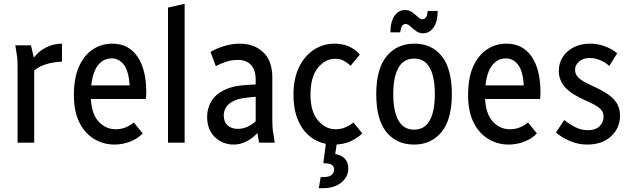

<svg xmlns="http://www.w3.org/2000/svg" viewBox="-20 -755 3342 1016"><path d="M61 -515H144L159 -450Q185 -485 225 -504.5Q265 -524 308 -524V-429Q263 -427 225 -415.5Q187 -404 161 -382V0H73V-392Q73 -413 72.5 -431Q72 -449 68 -471Z M371 -252Q371 -343 398 -403Q425 -463 471 -493.5Q517 -524 574 -524Q660 -524 707 -456Q754 -388 754 -266Q754 -258 753.5 -249Q753 -240 752 -231H461Q465 -152 502 -111.5Q539 -71 593 -71Q621 -71 645 -81Q669 -91 688 -107L735 -49Q709 -21 668.5 -5.5Q628 10 586 10Q528 10 479 -19Q430 -48 400.5 -106Q371 -164 371 -252ZM571 -446Q528 -446 499.5 -411Q471 -376 463 -303H666Q661 -380 635 -413Q609 -446 571 -446Z M869 0V-715L957 -735V0Z M1076 -137Q1076 -180 1097 -217Q1118 -254 1165.5 -278Q1213 -302 1292 -306L1333 -308V-334Q1333 -384 1308.5 -411Q1284 -438 1238 -438Q1207 -438 1177.5 -428.5Q1148 -419 1122 -405L1094 -480Q1123 -498 1165.5 -511Q1208 -524 1248 -524Q1325 -524 1373 -478.5Q1421 -433 1421 -345V-122Q1421 -101 1422 -83.5Q1423 -66 1427 -44L1434 0H1351L1342 -51Q1319 -25 1285.5 -7.5Q1252 10 1218 10Q1158 10 1117 -29.5Q1076 -69 1076 -137ZM1164 -144Q1164 -110 1184.5 -91.5Q1205 -73 1238 -73Q1288 -73 1333 -113V-243L1292 -239Q1241 -234 1213 -219Q1185 -204 1174.5 -184.5Q1164 -165 1164 -144Z M1533 -254Q1533 -338 1562 -398.5Q1591 -459 1640.5 -491.5Q1690 -524 1751 -524Q1791 -524 1825.5 -509.5Q1860 -495 1884 -466L1835 -407Q1820 -422 1800 -433Q1780 -444 1754 -444Q1701 -444 1662 -396Q1623 -348 1623 -254Q1623 -165 1662.5 -118Q1702 -71 1756 -71Q1785 -71 1809.5 -82Q1834 -93 1850 -107L1897 -49Q1872 -24 1834 -7Q1796 10 1747 10Q1687 10 1638.5 -20Q1590 -50 1561.5 -109Q1533 -168 1533 -254ZM1667 241 1677 182Q1721 184 1734.5 171Q1748 158 1748 143Q1748 113 1712 110L1691 108L1707 -15L1764 -9L1754 60Q1823 73 1823 136Q1823 181 1786 211Q1749 241 1687 241Z M1971 -257Q1971 -391 2026 -457.5Q2081 -524 2173 -524Q2265 -524 2318 -457.5Q2371 -391 2371 -257Q2371 -123 2316.5 -56.5Q2262 10 2171 10Q2078 10 2024.5 -56.5Q1971 -123 1971 -257ZM2061 -257Q2061 -166 2088.5 -117.5Q2116 -69 2171 -69Q2227 -69 2254 -117.5Q2281 -166 2281 -257Q2281 -348 2254 -396.5Q2227 -445 2171 -445Q2116 -445 2088.5 -396.5Q2061 -348 2061 -257ZM2046 -584Q2046 -640 2067.5 -671Q2089 -702 2123 -702Q2145 -702 2161.5 -690Q2178 -678 2191 -665.5Q2204 -653 2216 -653Q2226 -653 2233.5 -662.5Q2241 -672 2243 -697H2296Q2296 -641 2274.5 -610Q2253 -579 2219 -579Q2197 -579 2180.5 -591.5Q2164 -604 2151 -616Q2138 -628 2126 -628Q2116 -628 2108.5 -619Q2101 -610 2098 -584Z M2457 -252Q2457 -343 2484 -403Q2511 -463 2557 -493.5Q2603 -524 2660 -524Q2746 -524 2793 -456Q2840 -388 2840 -266Q2840 -258 2839.5 -249Q2839 -240 2838 -231H2547Q2551 -152 2588 -111.5Q2625 -71 2679 -71Q2707 -71 2731 -81Q2755 -91 2774 -107L2821 -49Q2795 -21 2754.5 -5.5Q2714 10 2672 10Q2614 10 2565 -19Q2516 -48 2486.5 -106Q2457 -164 2457 -252ZM2657 -446Q2614 -446 2585.5 -411Q2557 -376 2549 -303H2752Q2747 -380 2721 -413Q2695 -446 2657 -446Z M2922 -54 2966 -120Q2990 -100 3022.5 -83Q3055 -66 3090 -66Q3132 -66 3153 -87.5Q3174 -109 3174 -138Q3174 -164 3153.5 -182Q3133 -200 3077 -224Q3004 -256 2970.5 -293Q2937 -330 2937 -380Q2937 -421 2958 -453.5Q2979 -486 3016.5 -505Q3054 -524 3103 -524Q3142 -524 3179.5 -510.5Q3217 -497 3246 -473L3204 -406Q3185 -424 3157.5 -436Q3130 -448 3100 -448Q3067 -448 3045 -430Q3023 -412 3023 -385Q3023 -361 3042.5 -342.5Q3062 -324 3114 -301Q3197 -264 3229 -228.5Q3261 -193 3261 -143Q3261 -78 3214 -34Q3167 10 3087 10Q3038 10 2993 -10Q2948 -30 2922 -54Z"/></svg>

Font: Radio Canada Condensed
Style: Regular
Weight: 400
Width: 3
Designer: Charles Daoud, Etienne Aubert Bonn, Alexandre Saumier Demers, Jacques Le Bailly
Foundry: Radio-Canada
Version: Version 2.104; ttfautohint (v1.8.4.7-5d5b);gftools[0.9.28.de